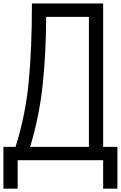

<svg xmlns="http://www.w3.org/2000/svg" viewBox="-20 -937 707 1123"><path d="M156.2 -78.1H500V-838.5H250Q249.3 -623.7 229.2 -437.5Q209 -251.3 156.2 -78.1ZM71 -78.1Q129.6 -264.3 148.1 -460Q166.7 -655.6 166.7 -916.7H583.3V-78.1H666.7V166.7H583.3V0H83.3V166.7H0V-78.1Z"/></svg>

Font: Monoid
Style: Regular
Weight: 400
Width: 4
Monospace: yes
Designer: Andreas Larsen (@larsenwork)
Version: Version 0.61